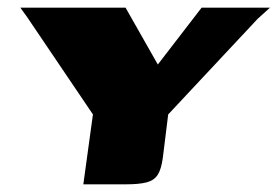

<svg xmlns="http://www.w3.org/2000/svg" viewBox="-20 -480 723 500"><path d="M197 0 222 -182 51 -435 33 -460H307L391 -312L505 -460H683L651 -431L418 -182L404 -69Q400 -39 390.5 -24.5Q381 -10 361.5 -5Q342 0 308 0Z"/></svg>

Font: Genos ExtraBold
Style: Italic
Weight: 800
Italic angle: -8°
Version: Version 1.010